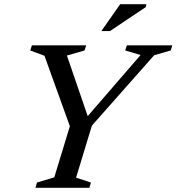

<svg xmlns="http://www.w3.org/2000/svg" viewBox="-20 -891 838 911"><path d="M647 -630 574 -651.5 582 -676H797.5L790 -651.5L711.5 -629L416 -295L341 -48L411.5 -25L404 0H148L155.5 -25L237.5 -49.5L311.5 -292L191 -626.5L123.5 -651.5L131.5 -676H389L381 -651.5L297.5 -627.5L403.5 -318.5L378 -319ZM461 -743.5 550 -871H674.5L672 -857.5L501.5 -743.5Z"/></svg>

Font: Newsreader 16pt 16pt Medium
Style: Italic
Weight: 500
Italic angle: -17°
Version: Version 1.003